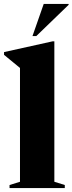

<svg xmlns="http://www.w3.org/2000/svg" viewBox="-30 -955 368 975"><path d="M246 -32 299 -15.5V0H18.5V-15.5L71.5 -32V-610Q62 -618 40.8 -635.2Q19.5 -652.5 -9.5 -676.5V-690.5L236.5 -745H246ZM135 -772 192 -935H318.5V-930.5L154.5 -772Z"/></svg>

Font: Newsreader 72pt
Style: Bold
Weight: 700
Designer: Hugues Gentile
Foundry: Production Type
Version: Version 1.003; ttfautohint (v1.8.3)